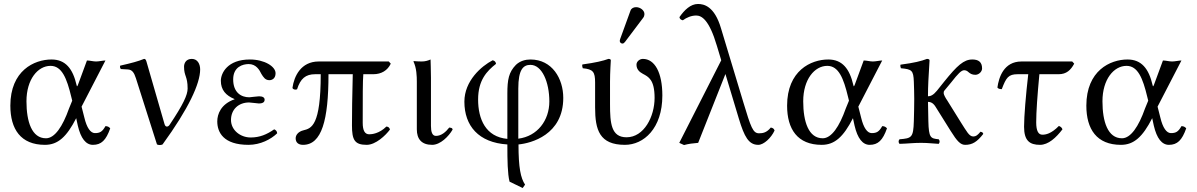

<svg xmlns="http://www.w3.org/2000/svg" viewBox="-20 -718 6014 965"><path d="M390 -182 510 -414C498 -414 477 -409 463 -409C449 -409 431 -414 417 -414L372 -292C369 -285 367 -280 365 -290C346 -373 309 -419 239 -419C152 -419 32 -363 32 -187C32 -69 84 10 206 10C271 10 315 -30 363 -124L371 -87C386 -22 412 10 447 10C489 10 513 -13 534 -73C528 -80 521 -84 510 -84C494 -55 481 -49 457 -49C435 -49 416 -76 404 -127ZM343 -212 327 -173C295 -82 255 -23 211 -23C140 -23 113 -106 113 -209C113 -319 170 -387 234 -387C291 -387 316 -324 338 -232Z M663 -325 769 8C778 12 788 12 797 8C928 -172 986 -298 986 -369C986 -396 973 -422 944 -422C914 -422 905 -399 905 -383C905 -334 923 -336 923 -273C923 -241 901 -193 832 -90C826 -81 812.3 -75.8 807 -94L716 -409C713 -419 710 -422 704 -422C675 -410 641 -401 584 -388C582 -380 583 -379 587 -371L622 -369C644 -368 654 -353 663 -325Z M1141 -115C1141 -168 1179 -203 1232 -203C1241 -203 1273 -198 1281 -198C1303 -198 1310 -206 1310 -217C1310 -228 1300 -234 1282 -234C1277 -234 1234 -229 1233 -229C1192 -229 1152 -253 1152 -319C1152 -382 1200 -396 1230 -396C1267 -396 1284 -367 1294 -346C1304 -330 1313 -315 1334 -315C1346 -315 1365 -322 1365 -350C1365 -384 1309 -419 1236 -419C1123 -419 1090 -350 1090 -312C1090 -266 1115 -238 1159 -220V-219C1090 -195 1072 -144 1072 -108C1072 -53 1103 10 1229 10C1289 10 1342 -18 1373 -48C1373 -58 1366 -65 1358 -68C1321 -42 1285 -27 1240 -27C1188 -27 1141 -64 1141 -115Z M1934 -409H1582C1492 -409 1458 -334 1450 -277C1451 -269 1463 -265 1473 -269C1490 -323 1516 -345 1564 -345H1592C1592 -85 1545 -73 1505 -63C1480 -57 1466 -40 1466 -23C1466 0 1482 10 1503 10C1597 10 1631 -114 1631 -345H1753C1750 -235 1749 -143 1749 -88C1749 -15 1762 10 1823 10C1868 10 1918 -37 1940 -67C1937 -77 1932 -81 1922 -82C1886 -46 1848 -43 1836 -43C1814 -43 1803 -61 1803 -101C1803 -233 1803 -311 1806 -345H1856C1897 -345 1928 -364 1944 -398Z M2075 -307V-68C2075 -19 2099 10 2152 10C2193 10 2235 -32 2255 -67C2253 -76 2248 -75 2238 -77C2220 -54 2198 -35 2171 -35C2152 -35 2146 -56 2146 -85V-327C2146 -358 2144 -419 2144 -419C2130 -413 2117 -409 2099 -409C2088 -409 2066 -410 2060 -411L2058 -409C2074 -376 2075 -334 2075 -307Z M2741 -208C2741 -113 2681 -33 2585 -21V-273C2585 -369 2610 -392 2646 -392C2704 -392 2741 -306 2741 -208ZM2586 8C2649 2 2811 -40 2811 -226C2811 -323 2755 -419 2646 -419C2621 -419 2594 -412 2573 -392C2537 -355 2530 -318 2530 -248V-20C2421 -30 2383 -119 2383 -218C2383 -315 2427 -361 2473 -397C2472 -407 2466 -413 2456 -415C2400 -386 2314 -312 2314 -207C2314 -86 2385 -1 2530 8C2530 89 2531 155 2541 195L2607 227L2619 210C2597 177 2586 126 2586 8Z M3177 -682C3164 -682 3153 -676 3149 -665L3097 -522C3096 -519 3095 -515 3095 -512C3095 -505 3101 -499 3109 -499C3113 -499 3118 -503 3121 -507L3213 -629C3217 -634 3219 -642 3219 -647C3219 -667 3197 -682 3177 -682ZM3046 -307C3046 -354 3050 -415 3050 -415C3050 -419 3046 -422 3038 -422C3011 -412 2973 -403 2907 -394C2905 -388 2907 -381 2909 -375C2961 -370 2971 -357 2971 -303V-178C2971 -65 2993 10 3121 10C3215 10 3309 -72 3309 -238C3309 -353 3271 -422 3211 -422C3195 -422 3179 -409 3179 -393C3179 -371 3192 -357 3211 -347C3239 -332 3270 -318 3270 -226C3270 -132 3217 -28 3129 -28C3052 -28 3046 -98 3046 -194Z M3873 -62C3870 -71 3865 -75 3854 -77C3834 -52 3815 -48 3795 -48C3764 -48 3754 -78.3 3716 -204L3604 -575C3571 -688 3517 -698 3488 -698C3451 -698 3420 -668 3395 -632C3397 -620 3405 -618 3412 -616C3431 -630 3455 -640 3479 -640C3506 -640 3544 -620 3583 -488L3605 -415L3394 0L3418 11C3440 5 3463 2 3489 0L3626 -346L3694 -120C3721 -31 3743 10 3791 10C3819 10 3856 -25 3873 -62Z M4294 -182 4414 -414C4402 -414 4381 -409 4367 -409C4353 -409 4335 -414 4321 -414L4276 -292C4273 -285 4271 -280 4269 -290C4250 -373 4213 -419 4143 -419C4056 -419 3936 -363 3936 -187C3936 -69 3988 10 4110 10C4175 10 4219 -30 4267 -124L4275 -87C4290 -22 4316 10 4351 10C4393 10 4417 -13 4438 -73C4432 -80 4425 -84 4414 -84C4398 -55 4385 -49 4361 -49C4339 -49 4320 -76 4308 -127ZM4247 -212 4231 -173C4199 -82 4159 -23 4115 -23C4044 -23 4017 -106 4017 -209C4017 -319 4074 -387 4138 -387C4195 -387 4220 -324 4242 -232Z M4646 -109C4645.4 -134.8 4644.4 -175.9 4644.1 -206C4666.1 -206 4677 -191 4688 -172L4758 -60C4791 -7 4808 10 4831 10C4867 10 4891 -5 4922 -45C4919 -53 4918 -53 4908 -56C4894 -39 4885 -32 4872 -32C4851 -32 4839 -57 4810 -102L4741 -213C4733 -224 4723 -242.7 4723 -249C4723 -254 4723 -258 4726 -262L4760 -303C4796 -349 4812 -365 4826 -365C4832 -365 4840 -363 4847 -356C4856 -348 4866 -342 4882 -342C4900 -342 4916 -358 4916 -374C4916 -407 4897 -419 4867 -419C4824 -419 4791 -389 4725 -307L4689 -262C4671 -240 4657 -234 4644 -234C4644.1 -259.5 4644.7 -285.8 4646 -311.3C4648.5 -360.9 4652 -415 4652 -415C4652 -419 4647 -422 4639 -422C4610.5 -411 4575 -402 4506 -393C4504 -387 4506 -381 4508 -375C4562.5 -369.9 4571 -365 4573 -307C4574 -277 4575 -250.5 4575 -220.5C4575 -190.5 4573.9 -139 4573 -109C4570.5 -26 4562 -23 4501 -18C4495 -12 4495 -1 4501 5C4543 4 4567.4 0 4610 0C4644.4 0 4674 4 4698 5C4704 -1 4704 -12 4698 -18C4657 -22 4648 -25 4646 -109Z M5114 -409C5025 -409 5000 -329 4993 -278C4997 -272 5005 -270 5015 -270C5037 -328 5048 -345 5095 -345H5148C5136 -242 5127 -133 5127 -81C5127 -11 5155 10 5207 10C5249 10 5288 -26 5320 -68C5317 -77 5310 -82 5302 -85C5263 -45 5235 -41 5219 -41C5199 -41 5188 -60 5188 -103C5188 -155 5194 -240 5204 -345H5301C5340 -345 5362 -366 5379 -398L5369 -409Z M5798 -182 5918 -414C5906 -414 5885 -409 5871 -409C5857 -409 5839 -414 5825 -414L5780 -292C5777 -285 5775 -280 5773 -290C5754 -373 5717 -419 5647 -419C5560 -419 5440 -363 5440 -187C5440 -69 5492 10 5614 10C5679 10 5723 -30 5771 -124L5779 -87C5794 -22 5820 10 5855 10C5897 10 5921 -13 5942 -73C5936 -80 5929 -84 5918 -84C5902 -55 5889 -49 5865 -49C5843 -49 5824 -76 5812 -127ZM5751 -212 5735 -173C5703 -82 5663 -23 5619 -23C5548 -23 5521 -106 5521 -209C5521 -319 5578 -387 5642 -387C5699 -387 5724 -324 5746 -232Z"/></svg>

Font: Libertinus Serif Display
Style: Regular
Weight: 400
Designer: Philipp H. Poll
Foundry: Khaled Hosny
Version: Version 6.1